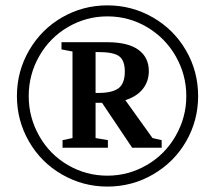

<svg xmlns="http://www.w3.org/2000/svg" viewBox="-20 -685 787 715"><path d="M717.8 -327.1Q717.8 -236.8 673.6 -159.4Q629.4 -82 551 -36.1Q472.7 9.8 379.9 9.8Q289.1 9.8 210.9 -35.2Q132.8 -80.1 87.9 -158.2Q43 -236.3 43 -327.1Q43 -419.4 88.6 -497.8Q134.3 -576.2 211.7 -620.6Q289.1 -665 379.9 -665Q471.2 -665 549.3 -620.1Q627.4 -575.2 672.6 -497.3Q717.8 -419.4 717.8 -327.1ZM472.2 -134.8 359.9 -302.2H335.9V-170.9L381.8 -163.1V-134.8H212.9V-163.1L250 -170.9V-493.2L209 -501V-527.8H379.9Q456.1 -527.8 495.1 -499.8Q534.2 -471.7 534.2 -419.9Q534.2 -382.3 512 -354Q489.7 -325.7 446.8 -312L547.9 -170.9L582 -163.1V-134.8ZM444.8 -418.9Q444.8 -459 424.3 -475.1Q403.8 -491.2 345.2 -491.2H335.9V-338.9H347.2Q397.9 -338.9 421.4 -356.4Q444.8 -374 444.8 -418.9ZM379.9 -624Q301.3 -624 233.4 -584.5Q165.5 -544.9 126.2 -476.1Q86.9 -407.2 86.9 -327.1Q86.9 -247.6 126.2 -178.5Q165.5 -109.4 233.2 -70.1Q300.8 -30.8 379.9 -30.8Q458 -30.8 526.1 -70.1Q594.2 -109.4 634 -178.7Q673.8 -248 673.8 -327.1Q673.8 -406.2 634.8 -474.9Q595.7 -543.5 528.1 -583.7Q460.4 -624 379.9 -624Z"/></svg>

Font: Liberation Serif
Style: Bold
Weight: 700
Designer: Steve Matteson
Foundry: Ascender Corporation
Version: Version 2.1.5